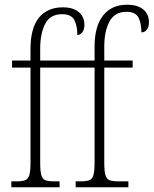

<svg xmlns="http://www.w3.org/2000/svg" viewBox="-20 -792 650 812"><path d="M28 0V-25H50Q74 -25 86.5 -30Q99 -35 104 -51.5Q109 -68 109 -103V-506H31V-536H109V-585Q109 -673 144.5 -717Q180 -761 246 -761Q289 -761 313 -741Q337 -721 337 -687Q337 -667 328 -655.5Q319 -644 307 -644Q307 -684 294 -708Q281 -732 243 -732Q192 -732 171 -691Q150 -650 150 -587V-536H380V-595Q380 -681 416 -726.5Q452 -772 517 -772Q562 -772 586 -752Q610 -732 610 -698Q610 -678 601 -666.5Q592 -655 578 -655Q578 -694 565.5 -718Q553 -742 515 -742Q465 -742 443 -701Q421 -660 421 -596V-536H541V-506H421V-104Q421 -68 426 -51Q431 -34 444.5 -29.5Q458 -25 483 -25H523V0H300V-25H319Q344 -25 357 -29.5Q370 -34 375 -51Q380 -68 380 -104V-506H150V-103Q150 -69 154.5 -52Q159 -35 171.5 -30Q184 -25 209 -25H232V0Z"/></svg>

Font: Noto Serif Condensed ExtraLight
Style: Regular
Weight: 200
Width: 3
Designer: Monotype Design Team
Foundry: Monotype Imaging Inc.
Version: Version 2.013; ttfautohint (v1.8.4.7-5d5b)